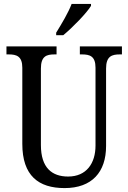

<svg xmlns="http://www.w3.org/2000/svg" viewBox="-20 -951 656 981"><path d="M267 -784V-771H303C353 -812 424 -886 445 -921V-931H346C329 -886 296 -831 267 -784ZM310 10C450 10 522 -72 522 -205V-601C522 -664 552 -673 592 -673H603V-714H388V-673H399C439 -673 468 -664 468 -605V-207C468 -117 422 -49 328 -49C246 -49 189 -93 189 -210V-601C189 -664 218 -673 258 -673H269V-714H13V-673H25C64 -673 94 -664 94 -605V-216C94 -53 177 10 310 10Z"/></svg>

Font: Noto Serif Lao Condensed
Style: Regular
Weight: 400
Width: 3
Designer: Monotype Design Team
Foundry: Monotype Imaging Inc.
Version: Version 2.003